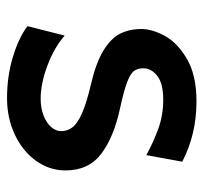

<svg xmlns="http://www.w3.org/2000/svg" viewBox="-36 -512 560 527"><g transform="rotate(90 243.5 -248.0)"><path d="M253.4 -416.5Q208.5 -416.5 187.7 -400.1Q167 -383.8 167 -361.8Q167 -345.7 174.6 -335.9Q182.1 -326.2 205.1 -317.4Q228 -308.6 275.4 -298.3Q355.5 -281.2 401.4 -246.6Q447.3 -211.9 447.3 -148.4Q447.3 -104 420.7 -67.1Q394 -30.3 348.6 -9Q303.2 12.2 248.5 12.2Q189.5 12.2 136.5 -3.7Q83.5 -19.5 51.3 -43.9L77.1 -146Q110.8 -116.7 160.2 -98.4Q209.5 -80.1 251 -80.1Q275.9 -80.1 296.1 -87.9Q316.4 -95.7 327.9 -108.6Q339.4 -121.6 339.4 -136.2Q339.4 -153.8 328.9 -167.5Q318.4 -181.2 291 -193.4Q263.7 -205.6 214.4 -217.3Q152.8 -231.4 118.9 -252Q85 -272.5 72 -298.1Q59.1 -323.7 59.1 -356.9Q59.1 -385.7 77.9 -420.7Q96.7 -455.6 141.4 -481.7Q186 -507.8 258.3 -507.8Q348.1 -507.8 423.3 -468.8L405.3 -370.1Q368.7 -390.1 332 -403.3Q295.4 -416.5 253.4 -416.5Z"/></g></svg>

Font: Lesson One Medium
Style: Regular
Weight: 500
Designer: But Ko, Victor Gaultney, Annie Olsen, Julie Remington, Don Collingsworth, Eric Hays, Becca Hirsbrunner
Version: Version 1.100